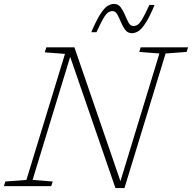

<svg xmlns="http://www.w3.org/2000/svg" viewBox="-47 -948 978 978"><path d="M796.5 -675.5 587 10H541L310.5 -658.5L119 -31.5L221.5 -23.5L214 0H-27L-20 -23.5L87.5 -31.5L284 -673.5L181 -681.5L189 -707H332L566.5 -25L765 -675.5L662.5 -683.5L669.5 -707H911L903.5 -683.5ZM740.5 -923Q715.5 -863 695.5 -832Q675.5 -801 658.8 -790Q642 -779 625 -779Q603.5 -779 590.8 -796Q578 -813 569 -835.2Q560 -857.5 550.5 -874.5Q541 -891.5 526 -891.5Q514 -891.5 503.5 -884.2Q493 -877 479.5 -854.2Q466 -831.5 444.5 -784H418Q443.5 -844 463.2 -875Q483 -906 500 -917Q517 -928 533.5 -928Q555 -928 567.8 -911Q580.5 -894 589.5 -871.8Q598.5 -849.5 608 -832.5Q617.5 -815.5 632.5 -815.5Q644.5 -815.5 655 -822.8Q665.5 -830 679 -853Q692.5 -876 714 -923Z"/></svg>

Font: Newsreader 6pt ExtraLight
Style: Italic
Weight: 275
Italic angle: -17°
Designer: Hugues Gentile
Foundry: Production Type
Version: Version 1.003; ttfautohint (v1.8.3)